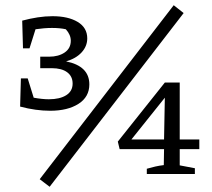

<svg xmlns="http://www.w3.org/2000/svg" viewBox="-20 -666 810 735"><path d="M60 -366H86L109 -292Q142 -286 167 -286Q209 -286 233.5 -301.5Q258 -317 258 -346Q258 -374 237 -389.5Q216 -405 178 -405H134V-449H168Q204 -449 227.5 -465Q251 -481 251 -510Q251 -533 232 -554Q210 -559 179 -559Q150 -559 116 -554L93 -481H68L65 -587Q95 -595 124 -599.5Q153 -604 181 -604Q241 -604 277.5 -582Q314 -560 314 -519Q314 -489 292.5 -465.5Q271 -442 233 -431Q322 -413 322 -343Q322 -295 280.5 -268.5Q239 -242 172 -242Q117 -242 57 -258ZM170 49 132 20 645 -646 683 -616ZM542 0V-20Q559 -25 574.5 -28.5Q590 -32 607 -34L608 -95H438L431 -124L611 -350H668V-132H743V-95H668V-33L726 -22V0ZM483 -132H608L611 -292Z"/></svg>

Font: Piazzolla
Style: Regular
Weight: 400
Designer: Juan Pablo del Peral
Foundry: Huerta Tipografica
Version: Version 1.330